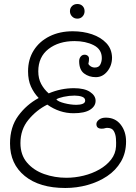

<svg xmlns="http://www.w3.org/2000/svg" viewBox="-20 -912 681 958"><path d="M306 26Q177 26 103.5 -34Q30 -94 30 -196Q30 -278 71 -334Q112 -390 173 -423Q149 -448 134.5 -480Q120 -512 120 -556Q120 -616 148.5 -661Q177 -706 227.5 -731Q278 -756 343 -756Q395 -756 439 -741Q483 -726 510.5 -697Q538 -668 539 -625Q539 -585 515.5 -556Q492 -527 458 -527Q424 -527 399.5 -545.5Q375 -564 375 -607Q375 -620 382.5 -629.5Q390 -639 402 -639Q412 -639 418.5 -633Q425 -627 424 -617Q424 -607 422.5 -601.5Q421 -596 421 -594Q423 -587 432.5 -581Q442 -575 453 -575Q473 -575 480.5 -590Q488 -605 488 -622Q488 -666 447.5 -686.5Q407 -707 352 -707Q273 -707 222 -667.5Q171 -628 171 -556Q171 -520 185.5 -493Q200 -466 223 -446Q284 -472 349 -472Q401 -472 429 -453.5Q457 -435 457 -409Q457 -382 429.5 -364.5Q402 -347 347 -347Q277 -347 216 -390Q162 -363 122 -314.5Q82 -266 82 -198Q82 -139 115 -100.5Q148 -62 200.5 -43.5Q253 -25 311 -25Q354 -25 397 -35.5Q440 -46 476 -66.5Q512 -87 534.5 -116Q557 -145 559 -182Q560 -199 558.5 -220.5Q557 -242 548 -258Q539 -274 515 -274Q509 -274 503 -272Q497 -270 487 -270Q461 -270 461 -293Q461 -305 474 -315Q487 -325 508 -325Q555 -325 582 -290.5Q609 -256 609 -206Q609 -149 583.5 -105.5Q558 -62 514.5 -33Q471 -4 417 11Q363 26 306 26ZM361 -389Q380 -389 392.5 -394Q405 -399 405 -410Q405 -424 389 -429.5Q373 -435 352 -435Q325 -435 297.5 -429Q270 -423 261 -416Q270 -405 301.5 -397Q333 -389 361 -389ZM366 -819Q350 -819 339.5 -830Q329 -841 329 -856Q329 -872 339.5 -882Q350 -892 366 -892Q382 -892 392 -882Q402 -872 402 -856Q402 -841 392 -830Q382 -819 366 -819Z"/></svg>

Font: Twinkle Star
Style: Regular
Weight: 400
Designer: Robert E. Leuschke
Foundry: Robert E. Leuschke
Version: Version 2.010; ttfautohint (v1.8.3)